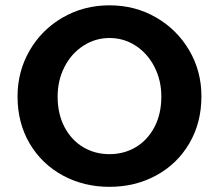

<svg xmlns="http://www.w3.org/2000/svg" viewBox="-20 -699 831 729"><path d="M46.6 -332.8Q46.6 -427.8 92.5 -507.2Q138.4 -586.6 218.5 -632.7Q298.7 -678.8 395.7 -678.8Q492.9 -678.8 572.5 -632.8Q652.2 -586.8 698.5 -507.8Q744.8 -428.8 744.8 -333.6Q744.8 -233 698.9 -154.7Q653 -76.4 573.2 -33Q493.5 10.4 395.7 10.4Q297.9 10.4 218.1 -33Q138.4 -76.4 92.5 -154.3Q46.6 -232.2 46.6 -332.8ZM592.6 -332.8Q592.6 -393.7 566.5 -444.9Q540.4 -496 495.4 -525.3Q450.4 -554.7 395.7 -554.7Q341.8 -554.7 296.4 -525.3Q250.9 -496 224.9 -444.9Q198.8 -393.7 198.8 -332.8Q198.8 -266.3 224.9 -216.7Q250.9 -167.1 295.6 -140.4Q340.2 -113.7 395.7 -113.7Q451.2 -113.7 495.8 -140.4Q540.4 -167.1 566.5 -216.7Q592.6 -266.3 592.6 -332.8Z"/></svg>

Font: SN Pro Thin
Style: Regular
Weight: 200
Designer: Tobias Whetton
Foundry: Supernotes
Version: Version 1.003;Glyphs 3.3 (3324)